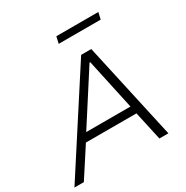

<svg xmlns="http://www.w3.org/2000/svg" viewBox="-209 -1024 1147 1184"><g transform="rotate(-30 364.0 -432.0)"><path d="M-17 0 428 -688H500L652 0H588L543 -205H183L50 0ZM217 -260H532L454 -621H449ZM342 -816 353 -864H652L641 -816Z"/></g></svg>

Font: Saira SemiExpanded Light
Style: Italic
Weight: 300
Width: 6
Italic angle: -12°
Designer: Hector Gatti with collaboration of the Omnibus-Type team
Foundry: Omnibus-Type
Version: Version 1.101